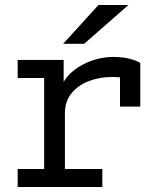

<svg xmlns="http://www.w3.org/2000/svg" viewBox="-20 -752 656 772"><path d="M51 0V-72.5H157.5V-438.5H51V-511H236V-396.5L230 -411Q246 -445.5 278.8 -470.5Q311.5 -495.5 352.2 -509.2Q393 -523 433.5 -523Q472.5 -523 500 -516Q527.5 -509 544 -499V-323.5H462.5V-475L487.5 -436Q475 -439.5 460.8 -441Q446.5 -442.5 431 -442.5Q380.5 -442.5 337 -425.8Q293.5 -409 267.2 -376.5Q241 -344 241 -297V-72.5H391.5V0ZM234 -576 376 -732H496.5L318.5 -576Z"/></svg>

Font: Overpass Mono Light
Style: Regular
Weight: 400
Monospace: yes
Version: Version 4.000